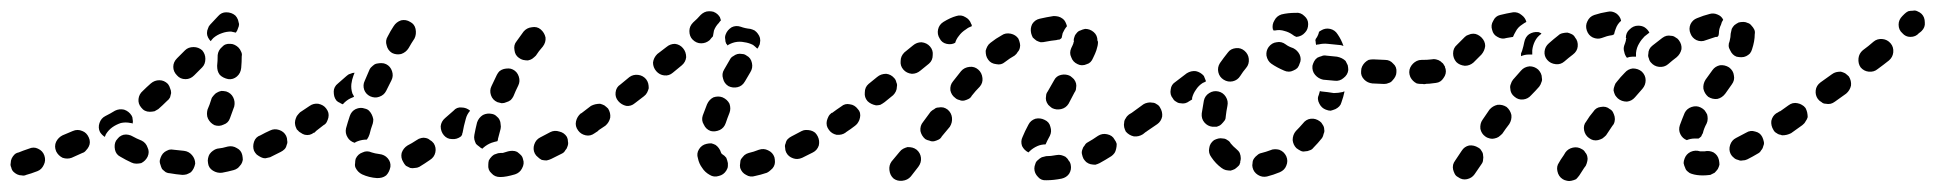

<svg xmlns="http://www.w3.org/2000/svg" viewBox="-42 -306 3619 359"><path d="M40 2Q44 -6 41 -15Q38 -24 29 -28Q21 -32 12 -28Q0 -24 -7 -21Q-12 -20 -15 -17Q-18 -14 -20 -10Q-22 -6 -22 -1Q-23 3 -21 7Q-20 12 -17 15Q-14 18 -10 20Q-6 22 -1 22Q3 23 7 21Q15 19 28 14Q36 11 40 2ZM307 20Q312 18 315 16Q318 13 320 9Q322 5 323 0Q323 -9 317 -16Q311 -23 302 -24Q292 -25 283 -26Q278 -27 274 -26Q269 -24 266 -22Q262 -19 260 -15Q258 -11 257 -7Q256 -3 258 2Q259 6 261 10Q264 13 268 16Q272 18 276 18Q287 20 299 21Q303 21 307 20ZM403 8Q406 5 409 1Q411 -2 412 -7Q412 -11 411 -16Q409 -25 401 -29Q393 -34 384 -32Q374 -29 364 -28Q360 -27 356 -24Q353 -22 350 -18Q348 -15 347 -10Q346 -6 347 -1Q348 8 356 13Q364 18 373 17Q384 15 395 12Q399 11 403 8ZM213 0Q217 0 222 -1Q226 -3 229 -6Q232 -9 234 -13Q238 -22 234 -30Q231 -39 223 -43Q213 -47 206 -51Q203 -53 198 -54Q194 -55 189 -54Q185 -53 181 -50Q178 -47 175 -43Q171 -36 173 -26Q175 -17 183 -13Q193 -7 204 -2Q208 0 213 0ZM119 -25Q122 -28 124 -32Q126 -36 126 -40Q126 -45 124 -49Q120 -58 112 -61Q103 -65 94 -61L75 -53Q71 -51 68 -48Q65 -45 63 -41Q61 -37 61 -32Q61 -28 63 -23Q67 -15 75 -11Q84 -8 92 -11L112 -20Q116 -21 119 -25ZM490 -27Q493 -30 494 -35Q496 -39 495 -43Q495 -48 493 -52Q489 -60 480 -63Q471 -66 463 -62Q454 -58 445 -53Q436 -50 433 -41Q430 -32 433 -24Q435 -20 438 -17Q442 -14 446 -12Q450 -10 454 -10Q459 -11 463 -12Q473 -17 483 -22Q487 -24 490 -27ZM144 -76Q147 -85 155 -89Q165 -94 173 -99Q181 -103 190 -101Q199 -98 204 -90Q206 -87 206 -83Q207 -79 206 -75Q204 -76 202 -76Q193 -78 184 -76Q175 -73 168 -68Q161 -63 156 -55Q155 -53 154 -50Q151 -52 149 -54Q147 -56 145 -59Q141 -67 144 -76ZM555 -73Q557 -82 552 -90Q546 -97 537 -99Q528 -101 520 -96L519 -95Q516 -92 513 -89Q511 -85 510 -80Q509 -76 510 -72Q511 -67 514 -64Q516 -60 520 -58Q524 -55 528 -54Q533 -53 537 -54Q541 -55 545 -58H546Q553 -64 555 -73ZM345 -93Q345 -88 347 -84Q349 -80 352 -77Q355 -74 359 -72Q368 -69 376 -73Q385 -76 388 -85Q392 -96 396 -107Q398 -116 394 -124Q390 -132 381 -135Q376 -136 372 -136Q367 -135 364 -133Q360 -131 357 -127Q354 -124 353 -120Q350 -110 346 -101Q345 -97 345 -93ZM276 -124Q277 -128 278 -132Q278 -137 276 -141Q275 -145 272 -149Q265 -156 256 -156Q247 -156 240 -150Q232 -143 225 -136Q218 -130 217 -121Q216 -112 222 -105Q225 -101 229 -99Q233 -97 238 -97Q242 -97 247 -98Q251 -100 254 -102Q262 -109 270 -117Q274 -120 276 -124ZM365 -174Q366 -170 369 -166Q372 -163 376 -161Q380 -159 385 -158Q394 -157 401 -163Q408 -169 409 -179Q410 -190 410 -201Q411 -205 409 -209Q407 -214 404 -217Q401 -220 397 -222Q393 -224 389 -224Q379 -225 373 -218Q366 -212 365 -203Q365 -192 364 -183Q364 -178 365 -174ZM342 -196Q342 -205 336 -212Q329 -218 320 -218Q310 -218 304 -212L289 -197Q282 -190 282 -181Q282 -172 289 -165Q295 -158 305 -158Q314 -158 321 -165L336 -180Q342 -186 342 -196ZM347 -253Q348 -257 351 -260L366 -276Q372 -283 381 -283Q391 -283 398 -277Q401 -274 403 -269Q404 -265 405 -261Q405 -257 403 -253Q402 -249 399 -245Q394 -246 390 -247Q381 -247 373 -244Q364 -241 357 -235Q354 -232 352 -229Q349 -232 347 -236Q345 -240 345 -244Q345 -249 347 -253Z M672 26Q676 25 680 22Q683 19 685 15Q687 11 688 6Q689 -3 683 -10Q677 -17 667 -18Q659 -19 653 -21Q644 -25 636 -21Q627 -18 623 -9Q622 -5 622 -1Q621 4 623 8Q625 12 628 15Q631 18 635 20Q648 26 663 27Q668 27 672 26ZM921 20Q930 17 934 9Q939 0 936 -8Q935 -13 932 -16Q929 -19 925 -22Q921 -24 916 -24Q912 -24 908 -23Q902 -21 898 -20Q896 -20 895 -20Q894 -20 894 -20Q894 -20 894 -20Q889 -20 885 -18Q881 -17 878 -14Q874 -10 872 -6Q871 -2 871 2Q870 12 877 18Q883 25 893 25Q893 25 894 25Q904 25 921 20ZM772 -21Q774 -30 769 -38Q766 -42 762 -44Q759 -47 754 -48Q750 -49 746 -48Q741 -47 737 -44Q728 -38 720 -34Q712 -29 709 -20Q707 -11 712 -3Q714 1 717 4Q721 6 725 8Q729 9 734 8Q738 8 742 6Q752 0 762 -7Q770 -12 772 -21ZM1015 -25Q1018 -28 1019 -32Q1021 -37 1020 -41Q1020 -46 1018 -50Q1013 -58 1004 -60Q995 -63 987 -59Q978 -54 968 -49Q960 -45 957 -36Q954 -27 958 -19Q960 -15 964 -12Q967 -9 971 -7Q976 -6 980 -6Q985 -7 989 -9Q999 -14 1009 -19Q1013 -21 1015 -25ZM845 -45Q844 -49 845 -54Q847 -65 850 -77Q853 -86 861 -91Q869 -95 878 -93Q883 -92 886 -89Q890 -86 892 -82Q894 -78 894 -74Q895 -69 894 -65Q891 -54 889 -46Q889 -45 889 -44Q888 -43 888 -42Q883 -41 877 -39Q869 -36 862 -30Q861 -29 860 -28Q857 -29 854 -32Q851 -34 848 -37Q846 -41 845 -45ZM612 -89Q615 -98 623 -102Q632 -106 640 -103Q645 -102 648 -99Q651 -96 653 -92Q655 -88 656 -83Q656 -79 655 -75Q651 -64 649 -55Q648 -52 647 -50Q646 -48 644 -45Q635 -45 627 -42Q624 -41 621 -39Q612 -42 608 -49Q603 -57 605 -66Q608 -77 612 -89ZM837 -99Q837 -99 837 -99Q830 -105 821 -105Q812 -106 806 -99Q798 -92 790 -85Q783 -79 782 -70Q782 -60 788 -53Q794 -46 803 -46Q812 -45 820 -51Q821 -52 822 -54Q822 -56 823 -58Q825 -70 829 -84Q831 -92 837 -99ZM1079 -65Q1081 -69 1082 -73Q1083 -77 1082 -82Q1081 -86 1078 -90Q1073 -97 1064 -99Q1055 -101 1047 -95L1044 -94Q1037 -88 1035 -79Q1033 -70 1039 -62Q1044 -55 1053 -53Q1062 -51 1070 -57L1073 -59Q1077 -61 1079 -65ZM569 -78Q571 -82 572 -86Q573 -91 572 -95Q571 -99 568 -103Q563 -110 553 -112Q544 -113 537 -108Q528 -102 519 -96Q516 -93 513 -89Q511 -85 510 -81Q509 -77 510 -72Q511 -68 513 -64Q516 -61 520 -58Q524 -56 528 -55Q532 -54 537 -55Q541 -56 545 -58Q554 -65 563 -72Q567 -74 569 -78ZM583 -126Q582 -130 582 -135Q582 -139 584 -143Q586 -147 590 -150Q598 -157 606 -164Q609 -167 613 -168Q617 -170 621 -170Q620 -168 619 -165Q616 -157 615 -149Q614 -140 617 -131Q619 -128 620 -125Q617 -124 613 -122Q605 -118 599 -111Q596 -112 593 -114Q590 -115 587 -118Q584 -122 583 -126ZM876 -128Q879 -119 888 -115Q892 -114 896 -113Q901 -113 905 -115Q909 -116 913 -119Q916 -122 918 -126Q922 -136 927 -146Q931 -154 928 -163Q925 -172 917 -176Q913 -178 909 -178Q904 -178 900 -177Q896 -176 892 -173Q889 -170 887 -166Q882 -155 877 -145Q873 -137 876 -128ZM639 -138Q642 -130 650 -126Q659 -122 667 -125Q676 -128 680 -136Q685 -146 690 -156Q694 -164 691 -173Q688 -182 680 -186Q676 -188 671 -188Q667 -188 662 -187Q658 -186 655 -183Q651 -180 649 -176Q644 -165 640 -155Q636 -147 639 -138ZM920 -212Q921 -203 928 -198Q932 -195 936 -194Q941 -193 945 -193Q950 -194 953 -196Q957 -199 960 -202Q965 -210 973 -219Q979 -227 978 -236Q976 -245 969 -251Q962 -257 952 -255Q943 -254 937 -247Q930 -237 924 -229Q918 -222 920 -212ZM681 -221Q683 -212 691 -207Q699 -203 708 -205Q717 -208 722 -216Q727 -225 733 -234Q737 -242 735 -252Q733 -261 725 -265Q717 -270 708 -268Q699 -265 694 -257Q688 -248 683 -238Q678 -230 681 -221Z M1399 12Q1403 9 1405 5Q1407 1 1407 -3Q1407 -8 1406 -12Q1403 -21 1394 -25Q1386 -29 1377 -26Q1367 -22 1358 -20Q1354 -19 1350 -16Q1347 -13 1344 -9Q1342 -6 1342 -1Q1341 3 1342 8Q1345 17 1353 21Q1361 26 1370 23Q1380 21 1392 17Q1396 15 1399 12ZM1302 23Q1293 26 1285 21Q1276 16 1271 8Q1265 0 1263 -10Q1260 -19 1265 -27Q1270 -35 1279 -37Q1283 -38 1288 -38Q1292 -37 1296 -35Q1300 -32 1302 -29Q1305 -25 1306 -21Q1307 -19 1307 -19Q1308 -18 1308 -18Q1313 -15 1316 -11Q1318 -6 1319 -1Q1319 2 1319 4Q1319 7 1318 9Q1317 11 1316 13Q1311 21 1302 23ZM1489 -34Q1491 -43 1487 -51Q1485 -55 1482 -58Q1478 -61 1474 -62Q1470 -63 1465 -63Q1461 -63 1457 -61Q1448 -56 1438 -51Q1434 -49 1431 -46Q1428 -43 1427 -38Q1425 -34 1426 -30Q1426 -25 1428 -21Q1432 -13 1441 -10Q1449 -7 1458 -11Q1468 -16 1478 -21Q1486 -25 1489 -34ZM1546 -65Q1548 -69 1549 -73Q1550 -78 1549 -82Q1548 -86 1545 -90Q1540 -98 1531 -99Q1522 -101 1514 -95H1513Q1509 -92 1507 -88Q1505 -84 1504 -80Q1503 -76 1504 -71Q1505 -67 1508 -63Q1513 -56 1522 -54Q1532 -53 1539 -58L1540 -59Q1544 -61 1546 -65ZM1099 -86Q1100 -95 1095 -103Q1092 -106 1088 -109Q1084 -111 1080 -112Q1076 -112 1071 -111Q1067 -110 1063 -108Q1054 -101 1046 -95Q1039 -90 1037 -81Q1035 -72 1041 -64Q1043 -60 1047 -58Q1051 -56 1055 -55Q1059 -54 1064 -55Q1068 -56 1072 -59Q1080 -64 1090 -71Q1097 -77 1099 -86ZM1274 -73Q1278 -64 1287 -61Q1295 -59 1304 -63Q1312 -67 1315 -76Q1318 -85 1322 -95Q1325 -103 1322 -112Q1318 -120 1309 -124Q1301 -127 1292 -124Q1284 -120 1280 -111Q1276 -100 1272 -90Q1269 -81 1274 -73ZM1168 -133Q1170 -137 1171 -141Q1171 -146 1170 -150Q1169 -154 1166 -158Q1160 -165 1151 -166Q1142 -167 1135 -162L1118 -148Q1110 -143 1109 -133Q1108 -124 1114 -117Q1120 -110 1129 -108Q1138 -107 1145 -113L1162 -126Q1166 -129 1168 -133ZM1310 -159Q1312 -150 1320 -145Q1328 -141 1337 -143Q1346 -145 1351 -154Q1356 -162 1361 -171Q1366 -179 1364 -188Q1362 -198 1354 -202Q1350 -205 1346 -205Q1341 -206 1337 -205Q1333 -204 1329 -201Q1325 -199 1323 -195Q1317 -185 1312 -176Q1307 -168 1310 -159ZM1241 -199Q1241 -209 1235 -216Q1229 -223 1220 -224Q1211 -224 1204 -218L1187 -205Q1180 -198 1179 -189Q1179 -180 1185 -173Q1191 -166 1200 -165Q1209 -164 1216 -170L1233 -184Q1240 -190 1241 -199ZM1314 -233Q1313 -237 1315 -242Q1318 -250 1326 -255Q1334 -259 1343 -256Q1351 -253 1361 -252Q1365 -251 1369 -249Q1373 -246 1375 -243Q1378 -239 1379 -235Q1380 -230 1379 -226Q1379 -223 1377 -220Q1376 -217 1374 -215Q1370 -219 1366 -222Q1358 -226 1350 -227Q1341 -229 1332 -227Q1324 -225 1318 -221Q1318 -222 1317 -223Q1317 -224 1316 -224Q1314 -228 1314 -233ZM1269 -225Q1260 -225 1253 -232Q1247 -238 1247 -248Q1247 -257 1254 -264Q1262 -271 1268 -278Q1271 -281 1275 -283Q1279 -285 1284 -285Q1288 -285 1292 -284Q1297 -282 1300 -279Q1302 -277 1304 -274Q1305 -271 1306 -268Q1304 -266 1302 -263Q1296 -257 1293 -249Q1292 -243 1291 -238Q1288 -235 1285 -231Q1278 -225 1269 -225Z M1680 -11Q1679 -20 1672 -26Q1668 -29 1664 -30Q1660 -31 1655 -31Q1651 -30 1647 -28Q1643 -26 1640 -22L1625 -4Q1620 3 1621 12Q1622 22 1629 28Q1636 33 1645 32Q1655 31 1661 24L1675 6Q1681 -2 1680 -11ZM1957 19Q1962 11 1960 2Q1959 -3 1956 -6Q1954 -10 1950 -13Q1946 -15 1942 -16Q1938 -17 1933 -16Q1923 -14 1914 -14Q1910 -13 1906 -12Q1902 -10 1899 -7Q1895 -4 1894 0Q1892 5 1892 9Q1892 18 1899 25Q1905 32 1915 31Q1928 31 1943 28Q1952 26 1957 19ZM2042 -20Q2044 -23 2045 -28Q2046 -32 2046 -37Q2045 -41 2042 -45Q2038 -53 2028 -55Q2019 -57 2011 -52Q2001 -45 1992 -40Q1988 -38 1986 -34Q1983 -31 1982 -27Q1980 -22 1981 -18Q1982 -13 1984 -9Q1986 -6 1989 -3Q1993 0 1997 1Q2002 2 2006 2Q2010 1 2014 -1Q2025 -7 2036 -14Q2039 -16 2042 -20ZM1881 -73Q1885 -81 1894 -84Q1903 -86 1911 -82Q1920 -78 1922 -69Q1925 -60 1921 -52Q1916 -43 1913 -36Q1905 -36 1898 -33Q1889 -29 1883 -23Q1882 -22 1881 -21Q1873 -25 1869 -33Q1866 -42 1870 -50Q1874 -60 1881 -73ZM1738 -86Q1737 -95 1730 -101Q1726 -104 1722 -105Q1717 -106 1713 -105Q1708 -105 1705 -102Q1701 -100 1698 -97L1684 -78Q1678 -71 1679 -61Q1681 -52 1688 -46Q1691 -44 1696 -43Q1700 -41 1705 -42Q1709 -43 1713 -45Q1717 -47 1719 -51L1734 -69Q1739 -77 1738 -86ZM2106 -65Q2108 -69 2109 -73Q2110 -78 2109 -82Q2108 -86 2105 -90Q2100 -98 2091 -99Q2081 -101 2074 -95L2069 -92Q2065 -89 2063 -85Q2060 -81 2060 -77Q2059 -73 2060 -68Q2061 -64 2063 -60Q2069 -53 2078 -51Q2087 -50 2095 -55L2100 -59Q2104 -61 2106 -65ZM1563 -78Q1565 -81 1566 -86Q1567 -90 1566 -95Q1565 -99 1562 -102Q1556 -110 1547 -111Q1538 -113 1531 -107Q1522 -101 1514 -95Q1507 -90 1505 -81Q1503 -72 1509 -64Q1514 -57 1523 -55Q1532 -53 1540 -59Q1548 -64 1557 -71Q1561 -74 1563 -78ZM1914 -127Q1913 -122 1914 -118Q1915 -114 1918 -110Q1921 -107 1925 -104Q1933 -100 1942 -102Q1951 -104 1956 -112L1967 -133Q1970 -137 1970 -141Q1971 -146 1970 -150Q1969 -154 1966 -158Q1963 -161 1959 -164Q1951 -168 1942 -166Q1933 -164 1929 -156L1917 -135Q1914 -131 1914 -127ZM1633 -135Q1635 -139 1635 -144Q1636 -148 1634 -152Q1633 -157 1630 -160Q1624 -167 1615 -168Q1605 -168 1598 -162L1582 -149Q1575 -143 1575 -133Q1574 -124 1580 -117Q1583 -114 1587 -112Q1591 -110 1596 -109Q1600 -109 1604 -110Q1608 -112 1612 -115L1628 -128Q1631 -131 1633 -135ZM1795 -160Q1794 -170 1787 -176Q1780 -182 1771 -181Q1761 -180 1755 -173Q1748 -164 1740 -154Q1734 -147 1735 -137Q1737 -128 1744 -123Q1747 -120 1752 -119Q1756 -117 1761 -118Q1765 -119 1769 -121Q1773 -123 1775 -127Q1782 -136 1790 -144Q1796 -151 1795 -160ZM1702 -203Q1703 -212 1697 -219Q1691 -226 1681 -227Q1672 -227 1665 -221L1649 -208Q1642 -201 1642 -192Q1641 -183 1647 -176Q1653 -169 1663 -168Q1672 -168 1679 -174L1695 -187Q1702 -193 1702 -203ZM1966 -228Q1965 -227 1965 -225Q1964 -222 1961 -216Q1957 -207 1961 -199Q1964 -190 1973 -186Q1977 -184 1981 -184Q1986 -184 1990 -186Q1994 -187 1997 -190Q2000 -193 2002 -198Q2006 -206 2008 -212Q2011 -221 2011 -227Q2011 -229 2010 -230Q2010 -240 2003 -246Q1996 -252 1987 -252Q1982 -251 1978 -249Q1974 -248 1971 -244Q1968 -241 1967 -237Q1965 -232 1966 -228Q1966 -228 1966 -228Q1966 -228 1966 -228ZM1861 -209Q1864 -212 1865 -217Q1866 -221 1865 -225Q1864 -230 1862 -234Q1857 -241 1848 -243Q1838 -245 1831 -240Q1820 -234 1810 -226Q1806 -223 1804 -219Q1802 -215 1801 -211Q1801 -206 1802 -202Q1803 -198 1806 -194Q1811 -187 1821 -186Q1830 -184 1837 -190Q1846 -197 1855 -202Q1859 -205 1861 -209ZM1712 -251Q1714 -260 1722 -265Q1735 -273 1746 -276Q1755 -279 1763 -274Q1771 -270 1774 -261Q1775 -260 1775 -259Q1775 -258 1775 -257Q1769 -255 1764 -251Q1756 -246 1751 -239Q1746 -233 1744 -226Q1737 -222 1728 -224Q1719 -226 1715 -234Q1710 -242 1712 -251ZM1937 -275Q1933 -276 1928 -276Q1915 -274 1902 -271Q1893 -269 1888 -261Q1884 -253 1886 -244Q1887 -240 1889 -236Q1892 -233 1896 -230Q1900 -228 1904 -227Q1909 -227 1913 -228Q1923 -230 1933 -231Q1936 -232 1939 -232Q1941 -233 1943 -235Q1944 -239 1945 -244Q1948 -251 1953 -257Q1952 -261 1950 -265Q1948 -269 1945 -271Q1941 -274 1937 -275Z M2363 4Q2367 -5 2363 -14Q2361 -18 2358 -21Q2355 -24 2350 -26Q2346 -27 2342 -27Q2337 -27 2333 -25Q2325 -22 2317 -20Q2312 -19 2309 -16Q2305 -13 2303 -10Q2300 -6 2300 -1Q2299 3 2300 7Q2302 16 2310 21Q2318 26 2327 24Q2339 21 2351 16Q2360 12 2363 4ZM2267 10Q2263 12 2259 13Q2255 13 2250 12Q2246 11 2242 8Q2231 0 2223 -12Q2217 -20 2219 -29Q2220 -38 2228 -44Q2232 -46 2236 -47Q2240 -48 2245 -47Q2249 -47 2253 -44Q2257 -42 2259 -38Q2264 -32 2269 -28Q2274 -24 2276 -20Q2278 -15 2278 -10Q2278 -7 2277 -4Q2277 -3 2277 -2Q2276 0 2276 1Q2275 3 2274 4Q2271 7 2267 10ZM2433 -56Q2435 -60 2434 -64Q2434 -69 2431 -73Q2429 -77 2426 -79Q2418 -85 2409 -84Q2400 -83 2394 -75Q2388 -68 2381 -61Q2375 -54 2375 -44Q2376 -35 2382 -29Q2386 -26 2390 -24Q2394 -22 2398 -23Q2403 -23 2407 -25Q2411 -26 2414 -30Q2422 -38 2430 -48Q2432 -51 2433 -56ZM2131 -88Q2132 -97 2127 -105Q2125 -109 2121 -111Q2117 -114 2113 -114Q2108 -115 2104 -114Q2099 -113 2096 -111L2074 -95Q2070 -93 2068 -89Q2066 -85 2065 -81Q2064 -76 2065 -72Q2066 -68 2069 -64Q2074 -56 2083 -55Q2092 -53 2100 -59L2122 -74Q2129 -79 2131 -88ZM2210 -77Q2204 -84 2205 -94Q2207 -106 2209 -118Q2211 -127 2219 -132Q2227 -137 2236 -135Q2245 -133 2250 -125Q2255 -117 2253 -108Q2251 -98 2250 -89Q2250 -84 2248 -81Q2245 -77 2242 -74Q2240 -72 2238 -71Q2235 -70 2233 -69Q2232 -69 2232 -69Q2230 -69 2228 -69Q2227 -69 2225 -69Q2216 -70 2210 -77ZM2462 -107Q2459 -104 2455 -102Q2450 -100 2446 -99Q2442 -99 2437 -101Q2429 -104 2425 -112Q2420 -121 2424 -129Q2425 -133 2426 -136Q2427 -135 2429 -135Q2440 -134 2452 -132Q2460 -132 2469 -134Q2470 -135 2472 -135Q2470 -125 2466 -114Q2465 -110 2462 -107ZM2194 -138Q2199 -146 2207 -151Q2210 -152 2213 -154Q2212 -156 2211 -159Q2210 -161 2209 -164Q2203 -171 2194 -173Q2185 -174 2177 -169L2156 -153Q2148 -148 2147 -139Q2145 -129 2151 -122Q2153 -118 2157 -116Q2161 -113 2165 -113Q2170 -112 2174 -113Q2178 -114 2182 -117L2187 -120Q2187 -121 2187 -123Q2189 -131 2194 -138ZM2627 -150Q2631 -152 2634 -155Q2637 -158 2639 -162Q2640 -166 2640 -171Q2641 -180 2634 -187Q2627 -193 2618 -194H2616Q2611 -194 2607 -192Q2603 -190 2600 -187Q2597 -184 2595 -180Q2593 -176 2593 -171Q2593 -167 2595 -162Q2597 -158 2600 -155Q2603 -152 2607 -150Q2611 -149 2616 -149H2618Q2622 -148 2627 -150ZM2555 -151Q2559 -152 2562 -156Q2565 -159 2567 -163Q2569 -167 2569 -171Q2570 -181 2563 -187Q2557 -194 2548 -194L2526 -195Q2521 -195 2517 -194Q2513 -192 2510 -189Q2507 -186 2505 -182Q2503 -178 2503 -173Q2502 -164 2509 -157Q2515 -151 2524 -150L2546 -149Q2551 -149 2555 -151ZM2236 -171Q2238 -162 2246 -157Q2254 -152 2263 -154Q2272 -156 2277 -164Q2282 -172 2288 -179Q2294 -186 2293 -196Q2292 -205 2285 -211Q2278 -217 2269 -216Q2259 -215 2254 -208Q2246 -198 2239 -188Q2234 -180 2236 -171ZM2470 -160Q2478 -166 2479 -175Q2479 -179 2478 -184Q2476 -188 2474 -192Q2471 -195 2467 -197Q2463 -199 2458 -200Q2448 -201 2438 -202Q2433 -203 2429 -201Q2425 -200 2421 -198Q2417 -195 2415 -191Q2413 -187 2412 -183Q2411 -173 2417 -166Q2423 -159 2432 -157Q2442 -156 2454 -155Q2463 -154 2470 -160ZM2368 -172Q2372 -172 2376 -174Q2381 -176 2384 -179Q2387 -183 2388 -187Q2392 -195 2388 -204Q2384 -212 2376 -216Q2367 -219 2362 -223Q2354 -229 2345 -227Q2336 -226 2330 -218Q2325 -211 2326 -202Q2328 -192 2335 -187Q2345 -180 2359 -174Q2363 -172 2368 -172ZM2424 -245Q2424 -245 2424 -246Q2425 -247 2426 -248Q2427 -248 2428 -249Q2436 -254 2445 -252Q2454 -250 2459 -242Q2466 -232 2470 -220Q2466 -222 2461 -222Q2450 -223 2441 -224Q2432 -225 2424 -223Q2421 -223 2419 -222Q2418 -225 2418 -228Q2417 -230 2418 -233Q2422 -238 2424 -245ZM2341 -268Q2345 -276 2354 -279Q2366 -282 2381 -282Q2390 -283 2397 -276Q2404 -270 2404 -261Q2404 -251 2398 -245Q2392 -238 2382 -237Q2377 -239 2375 -241Q2368 -246 2360 -248Q2351 -251 2342 -249Q2340 -249 2339 -249Q2339 -249 2339 -250Q2339 -250 2338 -251Q2336 -260 2341 -268Z M2923 4Q2925 0 2926 -5Q2927 -9 2926 -13Q2925 -18 2922 -21Q2920 -25 2916 -27Q2908 -32 2899 -30Q2890 -28 2885 -21Q2884 -19 2882 -16Q2875 -6 2873 -2Q2868 5 2870 14Q2872 24 2880 29Q2883 31 2888 32Q2892 33 2896 32Q2901 31 2905 29Q2908 26 2911 22Q2913 19 2920 8Q2922 5 2923 4ZM2731 -7Q2732 -12 2731 -16Q2731 -20 2728 -24Q2726 -28 2722 -30Q2714 -35 2705 -34Q2696 -32 2691 -24Q2682 -11 2679 -6Q2676 -2 2675 2Q2674 7 2675 11Q2676 15 2678 19Q2680 23 2684 25Q2692 31 2701 29Q2710 27 2715 20Q2719 14 2728 1Q2731 -3 2731 -7ZM3156 21Q3160 19 3164 17Q3167 14 3170 10Q3172 6 3173 2Q3173 -2 3172 -7Q3170 -16 3162 -21Q3154 -25 3145 -23Q3143 -23 3142 -23Q3142 -23 3142 -23Q3138 -23 3137 -23Q3128 -26 3119 -22Q3111 -18 3108 -10Q3106 -5 3106 -1Q3107 4 3109 8Q3110 12 3114 15Q3117 18 3121 19Q3130 22 3142 22Q3148 22 3156 21ZM3251 -25Q3254 -28 3255 -33Q3257 -37 3256 -41Q3255 -46 3253 -50Q3249 -58 3240 -60Q3231 -63 3223 -58Q3213 -53 3204 -48Q3196 -44 3193 -35Q3190 -26 3194 -18Q3196 -14 3200 -11Q3203 -8 3208 -7Q3212 -5 3216 -6Q3221 -6 3225 -8Q3235 -13 3245 -19Q3249 -21 3251 -25ZM3108 -95Q3112 -103 3121 -106Q3130 -109 3138 -105Q3142 -103 3145 -100Q3148 -96 3150 -92Q3151 -88 3151 -84Q3151 -79 3149 -75Q3144 -66 3142 -57Q3140 -54 3139 -51Q3137 -49 3134 -47Q3131 -47 3127 -47Q3119 -47 3112 -44Q3104 -47 3100 -55Q3096 -63 3099 -72Q3103 -83 3108 -95ZM2977 -79Q2978 -83 2977 -88Q2976 -92 2974 -96Q2972 -100 2968 -102Q2961 -108 2951 -106Q2942 -105 2937 -97Q2930 -89 2924 -79Q2918 -72 2920 -62Q2922 -53 2929 -48Q2933 -45 2937 -44Q2942 -43 2946 -44Q2950 -45 2954 -47Q2958 -50 2961 -53Q2967 -62 2973 -71Q2976 -74 2977 -79ZM2784 -91Q2782 -100 2775 -106Q2767 -111 2758 -110Q2749 -108 2743 -101Q2737 -92 2730 -82Q2725 -75 2726 -65Q2728 -56 2735 -51Q2739 -48 2744 -47Q2748 -46 2752 -47Q2757 -48 2760 -50Q2764 -53 2767 -56Q2773 -65 2780 -74Q2785 -82 2784 -91ZM3316 -73Q3318 -82 3312 -90Q3310 -94 3306 -96Q3302 -98 3298 -99Q3293 -100 3289 -99Q3285 -98 3281 -95L3279 -94Q3272 -89 3270 -80Q3269 -71 3274 -63Q3276 -59 3280 -57Q3284 -54 3288 -54Q3293 -53 3297 -54Q3302 -55 3305 -57L3307 -59Q3315 -64 3316 -73ZM3035 -156Q3035 -165 3028 -172Q3021 -178 3011 -178Q3002 -177 2996 -170Q2988 -162 2981 -153Q2978 -150 2977 -146Q2975 -141 2975 -137Q2976 -132 2978 -128Q2980 -125 2983 -122Q2990 -116 3000 -116Q3009 -117 3015 -124Q3022 -132 3029 -140Q3035 -147 3035 -156ZM2840 -152Q2842 -156 2841 -160Q2841 -165 2839 -169Q2837 -173 2834 -176Q2827 -182 2818 -182Q2808 -181 2802 -174Q2795 -166 2787 -157Q2784 -153 2783 -149Q2781 -145 2782 -140Q2782 -136 2784 -132Q2786 -128 2790 -125Q2797 -119 2806 -120Q2815 -121 2821 -128Q2829 -136 2836 -144Q2839 -148 2840 -152ZM3143 -140Q3145 -131 3152 -125Q3160 -120 3169 -121Q3178 -123 3184 -131L3196 -148Q3202 -156 3200 -165Q3199 -174 3191 -180Q3183 -185 3174 -184Q3165 -182 3160 -175L3147 -157Q3142 -149 3143 -140ZM2657 -160Q2663 -168 2661 -177Q2661 -178 2660 -179Q2660 -180 2660 -181Q2658 -184 2657 -186Q2656 -188 2654 -189Q2653 -190 2652 -191Q2648 -194 2643 -195Q2639 -196 2635 -195Q2627 -194 2618 -194Q2609 -194 2602 -187Q2595 -180 2595 -171Q2595 -162 2602 -155Q2609 -149 2618 -149Q2631 -149 2643 -151Q2652 -152 2657 -160ZM3102 -214Q3103 -223 3097 -231Q3095 -234 3091 -236Q3087 -239 3083 -239Q3078 -240 3074 -239Q3070 -238 3066 -235Q3057 -228 3048 -221Q3044 -218 3042 -214Q3040 -210 3040 -205Q3039 -201 3041 -197Q3042 -192 3045 -189Q3051 -182 3060 -181Q3070 -180 3077 -186Q3085 -193 3093 -199Q3100 -205 3102 -214ZM2728 -204Q2734 -211 2735 -220Q2735 -229 2728 -236Q2725 -239 2721 -241Q2717 -243 2713 -243Q2708 -243 2704 -241Q2700 -240 2697 -237Q2694 -234 2690 -230Q2685 -225 2682 -222Q2675 -216 2675 -206Q2675 -197 2681 -190Q2687 -184 2697 -183Q2706 -183 2713 -189Q2716 -192 2722 -198Q2726 -202 2728 -204ZM2908 -219Q2909 -229 2903 -236Q2901 -240 2897 -242Q2893 -244 2889 -245Q2884 -245 2880 -244Q2875 -243 2872 -240Q2863 -233 2854 -225Q2847 -219 2846 -210Q2845 -201 2851 -194Q2857 -187 2867 -186Q2876 -185 2883 -191Q2891 -198 2899 -204Q2907 -210 2908 -219ZM3000 -198Q2996 -203 2995 -209Q2993 -215 2995 -221Q2997 -226 2998 -230Q2998 -233 2999 -235H2998Q2998 -245 3005 -251Q3012 -258 3021 -258Q3028 -258 3033 -255Q3039 -251 3042 -245Q3037 -241 3033 -238Q3027 -232 3023 -225Q3018 -217 3017 -207Q3017 -204 3017 -200Q3014 -200 3010 -200Q3005 -200 3000 -198ZM3193 -212Q3197 -203 3205 -200Q3210 -199 3214 -199Q3219 -199 3223 -201Q3227 -203 3230 -206Q3233 -210 3234 -214Q3239 -229 3239 -242Q3240 -247 3238 -251Q3236 -255 3233 -258Q3230 -262 3226 -263Q3222 -265 3218 -265Q3213 -265 3209 -264Q3205 -262 3201 -259Q3198 -256 3196 -252Q3195 -248 3194 -243Q3194 -237 3192 -229Q3188 -220 3193 -212ZM2802 -201Q2802 -204 2802 -206Q2803 -209 2804 -211Q2807 -221 2808 -227Q2810 -237 2817 -242Q2825 -247 2834 -246Q2836 -246 2837 -245Q2839 -244 2840 -244Q2840 -243 2839 -242Q2832 -237 2828 -229Q2824 -221 2823 -212Q2823 -208 2823 -204Q2820 -204 2816 -204Q2809 -204 2802 -201ZM3176 -260Q3177 -265 3180 -269Q3177 -276 3169 -279Q3162 -282 3155 -280Q3143 -277 3131 -272Q3123 -269 3119 -261Q3115 -252 3119 -243Q3122 -235 3130 -231Q3139 -227 3148 -231Q3157 -234 3166 -237Q3167 -237 3169 -237Q3170 -238 3171 -239Q3172 -242 3172 -244Q3172 -252 3176 -260ZM2758 -237Q2750 -241 2748 -250Q2745 -259 2750 -267Q2754 -276 2763 -278Q2775 -281 2787 -283Q2796 -284 2803 -278Q2810 -273 2812 -265Q2808 -263 2804 -260Q2796 -255 2792 -247Q2789 -242 2787 -237Q2781 -236 2775 -235Q2766 -232 2758 -237ZM2939 -278Q2930 -275 2926 -266Q2922 -258 2925 -249Q2928 -240 2936 -236Q2945 -232 2953 -235Q2963 -239 2971 -240Q2973 -240 2974 -241Q2975 -241 2976 -242Q2977 -247 2979 -252Q2982 -261 2989 -267Q2989 -267 2989 -268Q2987 -276 2980 -281Q2972 -286 2964 -284Q2951 -282 2939 -278Z M3334 -79Q3337 -83 3338 -87Q3338 -91 3337 -96Q3336 -100 3334 -104Q3331 -108 3327 -110Q3324 -112 3319 -113Q3315 -114 3310 -113Q3306 -112 3302 -109L3281 -94Q3277 -91 3275 -88Q3273 -84 3272 -79Q3271 -75 3272 -71Q3273 -66 3276 -63Q3278 -59 3282 -57Q3286 -54 3290 -53Q3295 -53 3299 -54Q3303 -55 3307 -57L3328 -72Q3332 -75 3334 -79ZM3419 -146Q3420 -155 3415 -163Q3412 -166 3408 -169Q3404 -171 3400 -172Q3395 -172 3391 -171Q3387 -170 3383 -167L3362 -152Q3354 -146 3353 -137Q3352 -128 3357 -121Q3360 -117 3364 -115Q3367 -112 3372 -112Q3376 -111 3381 -112Q3385 -113 3389 -116L3410 -131Q3417 -137 3419 -146ZM3498 -208Q3499 -218 3493 -225Q3487 -232 3478 -233Q3468 -234 3461 -228Q3452 -220 3441 -212Q3434 -206 3433 -197Q3432 -187 3437 -180Q3443 -173 3452 -172Q3462 -171 3469 -177Q3480 -185 3490 -193Q3497 -199 3498 -208ZM3557 -264Q3557 -274 3551 -280Q3548 -283 3543 -285Q3539 -287 3535 -286Q3530 -286 3526 -285Q3522 -283 3519 -280Q3517 -278 3515 -276Q3508 -269 3508 -260Q3508 -250 3515 -244Q3521 -237 3530 -237Q3540 -237 3546 -244Q3549 -246 3551 -248Q3558 -255 3557 -264Z"/></svg>

Font: FRB American Cursive Dashed Extrabold
Style: Bold Italic
Weight: 800
Italic angle: -25°
Version: Version 2.0;Modular Font Editor K font №1